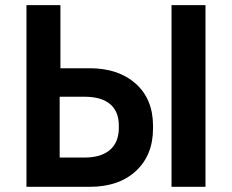

<svg xmlns="http://www.w3.org/2000/svg" viewBox="-20 -720 894 740"><path d="M82 0V-700.2H212.9V-457H325.2Q436.5 -457 503.2 -397.5Q569.8 -337.9 569.8 -234.9V-225.1Q569.8 -122.1 503.9 -61Q438 0 326.2 0ZM641.1 0V-700.2H772V0ZM210 -112.8H306.2Q369.6 -112.8 403.8 -142.3Q438 -171.9 438 -227.1V-235.8Q438 -290.5 404.3 -318.8Q370.6 -347.2 305.2 -347.2H210Z"/></svg>

Font: Fixel Text SemiBold
Style: Regular
Weight: 600
Width: 4
Designer: AlfaBravo + MacPaw
Foundry: Kyrylo Tkachov, Marchela Mozhyna, Serhii Makarenko, Maria Weinstein, Zakhar Kryvoshyya
Version: Version 1.211